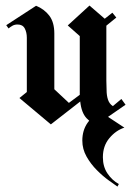

<svg xmlns="http://www.w3.org/2000/svg" viewBox="-20 -445 474 692"><path d="M403.3 227.5Q392.5 220 371.7 205Q350.8 190 329.2 168.3Q307.5 146.7 292.1 119.6Q276.7 92.5 276.7 61.7Q276.7 25 295.4 -2.1Q314.2 -29.2 338.3 -44.2L428.3 15Q397.5 25 374.2 52.9Q350.8 80.8 350.8 121.7Q350.8 155.8 367.5 180.4Q384.2 205 408.3 218.3ZM163.3 3.3 50 -91.7 76.7 -113.3V-309.2Q76.7 -328.3 69.2 -342.5Q61.7 -356.7 43.3 -356.7Q32.5 -356.7 24.6 -352.1Q16.7 -347.5 10.8 -342.5L2.5 -354.2L110 -424.2Q139.2 -412.5 157.5 -388.8Q175.8 -365 175.8 -324.2V-123.3L228.3 -74.2L267.5 -103.3V-143.3V-315L224.2 -353.3L302.5 -425L357.5 -377.5L385 -399.2L399.2 -381.7L363.3 -352.5V-154.2L364.2 -120Q364.2 -100.8 369.2 -85.8Q374.2 -70.8 386.7 -62.5L417.5 -88.3L432.5 -67.5L332.5 1.7Q310 0.8 291.7 -19.2Q273.3 -39.2 269.2 -79.2Z"/></svg>

Font: Manufacturing Consent
Style: Regular
Weight: 400
Version: Version 3.000; ttfautohint (v1.8.4.7-5d5b)